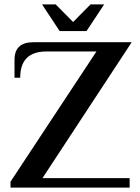

<svg xmlns="http://www.w3.org/2000/svg" viewBox="-20 -852 636 872"><path d="M251 -710.9 170.9 -832H232.9L312 -752L391.1 -832H453.1L373 -710.9ZM27.8 0V-26.9L418 -618.2H190.9Q71.8 -618.2 71.8 -499H45.9V-580.1Q45.9 -660.2 130.9 -660.2H578.1L172.9 -43H568.8V0Z"/></svg>

Font: El Messiri SemiBold
Style: Regular
Weight: 600
Designer: Mohamed Gaber
Foundry: Kief Type Foundry
Version: Version 2.007;PS 002.007;hotconv 1.0.88;makeotf.lib2.5.64775